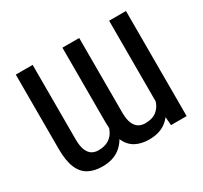

<svg xmlns="http://www.w3.org/2000/svg" viewBox="-150 -935 1217 1151"><g transform="rotate(-30 458.5 -359.5)"><path d="M723.6 -111.8V-727.5H840.3V0H731.9ZM734.9 -246.1 780.3 -247.1Q780.3 -173.3 759 -115.2Q737.8 -57.1 692.9 -23.7Q647.9 9.8 576.7 9.8Q523.9 9.8 484.1 -11.2Q444.3 -32.2 422.4 -80.8Q400.4 -129.4 400.4 -212.9V-727.5H516.6V-212.9Q516.6 -163.6 528.8 -136Q541 -108.4 560.8 -97.4Q580.6 -86.4 603.5 -86.4Q654.3 -86.4 683.1 -108.9Q711.9 -131.3 723.4 -168.2Q734.9 -205.1 734.9 -246.1ZM412.6 -246.1 459 -247.1Q459.5 -172.9 437.7 -114.7Q416 -56.6 370.4 -23.4Q324.7 9.8 253.4 9.8Q198.2 9.8 158.7 -11.5Q119.1 -32.7 98.4 -81.5Q77.6 -130.4 77.6 -212.9V-727.5H194.3V-212.9Q194.3 -163.6 206.3 -136Q218.3 -108.4 237.5 -97.4Q256.8 -86.4 279.3 -86.4Q321.3 -86.4 347.7 -101.3Q374 -116.2 388.2 -140.1Q402.3 -164.1 407.5 -192.1Q412.6 -220.2 412.6 -246.1Z"/></g></svg>

Font: V-Inter
Style: Medium-500
Weight: 500
Designer: Rasmus Andersson
Foundry: rsms
Version: Version 4.000;git-4146feb